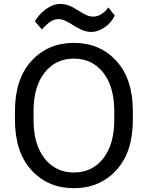

<svg xmlns="http://www.w3.org/2000/svg" viewBox="-20 -944 753 978"><path d="M56.2 -333Q56.2 -168.9 140.4 -77.1Q224.6 14.6 356.4 14.6Q488.3 14.6 572.5 -77.1Q656.7 -168.9 656.7 -333V-377.9Q656.7 -542 572.5 -633.8Q488.3 -725.6 356.4 -725.6Q224.6 -725.6 140.4 -633.8Q56.2 -542 56.2 -377.9ZM150.9 -333V-377.9Q150.9 -502.9 207.3 -574.2Q263.7 -645.5 356.4 -645.5Q449.2 -645.5 505.6 -574.2Q562 -502.9 562 -377.9V-333Q562 -208 505.6 -136.7Q449.2 -65.4 356.4 -65.4Q263.7 -65.4 207.3 -136.7Q150.9 -208 150.9 -333ZM157.7 -835 194.3 -793.5Q204.1 -808.1 228 -827.4Q252 -846.7 277.8 -846.7Q293.9 -846.7 314.2 -837.4Q334.5 -828.1 352.1 -815.9Q367.7 -805.2 393.8 -793.2Q419.9 -781.2 445.8 -781.2Q476.6 -781.2 510.5 -803Q544.4 -824.7 564.9 -864.7L531.7 -906.2Q519 -887.2 498.3 -873.3Q477.5 -859.4 455.1 -859.4Q432.1 -859.4 408.4 -873Q384.8 -886.7 370.1 -895.5Q349.6 -909.2 329.6 -916.5Q309.6 -923.8 287.1 -923.8Q249.5 -923.8 212.6 -896.2Q175.8 -868.7 157.7 -835Z"/></svg>

Font: Roboto Flex
Style: Regular
Weight: 400
Designer: Berlow after Robertson
Foundry: Google
Version: Version 3.200;gftools[0.9.32]